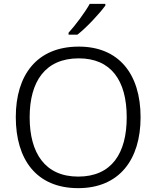

<svg xmlns="http://www.w3.org/2000/svg" viewBox="-20 -967 812 997"><path d="M527 -938V-947H446C421 -902 371 -835 336 -797V-787H382C431 -825 498 -898 527 -938ZM710 -358C710 -583 597 -725 389 -725C171 -725 62 -577 62 -359C62 -140 168 10 386 10C600 10 710 -139 710 -358ZM134 -358C134 -544 215 -664 389 -664C556 -664 638 -550 638 -358C638 -171 560 -50 386 -50C214 -50 134 -172 134 -358Z"/></svg>

Font: Noto Sans Syriac Light
Style: Regular
Weight: 300
Designer: Patrick Giasson and the Monotype Design Team
Foundry: Monotype Imaging Inc.
Version: Version 3.000